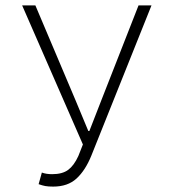

<svg xmlns="http://www.w3.org/2000/svg" viewBox="-20 -679 640 711"><path d="M177 12Q159 12 148 10Q137 8 123 3L135 -40Q151 -34 173 -34Q211 -34 232.5 -50Q254 -66 270 -101L287 -144L62 -659H111L260 -307L307 -194H311L355 -307L493 -659H541L318 -102Q296 -48 263.5 -18Q231 12 177 12Z"/></svg>

Font: Source Code Pro Light
Style: Regular
Weight: 300
Monospace: yes
Designer: Paul D. Hunt, Teo Tuominen
Foundry: Adobe Systems Incorporated
Version: Version 2.030;PS 1.000;hotconv 16.6.51;makeotf.lib2.5.65220